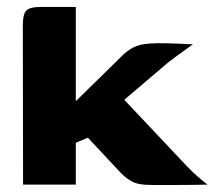

<svg xmlns="http://www.w3.org/2000/svg" viewBox="-20 -525 610 546"><path d="M45.6 0 44.9 -453.5Q44.9 -483.5 54.3 -494.4Q63.7 -505.3 96.8 -505.3H195.6V-237.3L331.5 -370.5Q350.2 -387.5 369.8 -394.6Q389.4 -401.8 428.8 -402.1Q458.6 -402.1 483.4 -401Q508.2 -400 528.7 -399Q523.9 -395.6 511.2 -386.5Q498.5 -377.4 484.2 -366.9Q470 -356.4 458.5 -347.7L333.4 -241.2L512.4 -51.4Q526.7 -36.5 541.6 -23.5Q556.6 -10.4 570.1 0Q527.6 1 486.1 1Q444.6 1 411.4 1Q376.2 1 359.3 -6.8Q342.4 -14.6 325.1 -31.6L230 -133.4L195.6 -119.1V0Z"/></svg>

Font: Genos Thin
Style: Regular
Weight: 100
Designer: Robert E. Leuschke
Foundry: Robert E. Leuschke
Version: Version 1.010